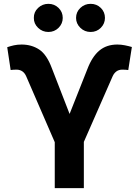

<svg xmlns="http://www.w3.org/2000/svg" viewBox="-20 -966 714 986"><path d="M261.2 0V-235.8L114.3 -574.7Q99.6 -607.9 64.9 -608.4Q58.1 -608.4 47.4 -607.7Q36.6 -606.9 34.7 -606.4L17.1 -723.6Q32.7 -729 51 -733.2Q69.3 -737.3 90.8 -737.3Q142.1 -737.3 181.2 -711.7Q220.2 -686 246.1 -616.2L337.4 -380.9L428.7 -611.3Q453.1 -675.3 490.2 -706.3Q527.3 -737.3 582.5 -737.3Q601.6 -737.3 621.1 -733.4Q640.6 -729.5 657.2 -724.6L638.7 -606.4Q636.2 -606.9 625.7 -607.7Q615.2 -608.4 608.9 -608.4Q589.8 -608.4 577.6 -599.1Q565.4 -589.8 558.6 -574.7L410.6 -237.3V0ZM228.5 -801.8Q197.8 -801.8 175.5 -823.2Q153.3 -844.7 153.8 -874Q153.3 -904.3 175.5 -925.3Q197.8 -946.3 228.5 -946.3Q259.3 -946.3 280.8 -925.3Q302.2 -904.3 302.2 -874Q302.2 -844.7 280.8 -823.2Q259.3 -801.8 228.5 -801.8ZM445.3 -801.8Q414.6 -801.8 392.6 -823.2Q370.6 -844.7 370.6 -874Q370.6 -904.3 392.6 -925.3Q414.6 -946.3 445.3 -946.3Q476.6 -946.3 497.8 -925.3Q519 -904.3 519 -874Q519 -844.7 497.8 -823.2Q476.6 -801.8 445.3 -801.8Z"/></svg>

Font: Inter Tight
Style: Bold
Weight: 700
Designer: Rasmus Andersson
Foundry: rsms
Version: Version 3.004; ttfautohint (v1.8.4.7-5d5b)